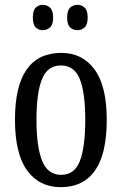

<svg xmlns="http://www.w3.org/2000/svg" viewBox="-20 -765 504 795"><path d="M231 10Q143 10 92.5 -59Q42 -128 42 -269Q42 -409 90.5 -477.5Q139 -546 234 -546Q321 -546 371.5 -477.5Q422 -409 422 -269Q422 -128 373.5 -59Q325 10 231 10ZM233 -41Q289 -41 311 -99Q333 -157 333 -269Q333 -381 310.5 -437.5Q288 -494 232 -494Q177 -494 154 -437.5Q131 -381 131 -269Q131 -157 154.5 -99Q178 -41 233 -41ZM301 -640Q283 -640 270.5 -651.5Q258 -663 258 -692Q258 -722 270.5 -733.5Q283 -745 301 -745Q318 -745 330.5 -733.5Q343 -722 343 -692Q343 -663 330.5 -651.5Q318 -640 301 -640ZM157 -640Q140 -640 128 -651.5Q116 -663 116 -692Q116 -722 128 -733.5Q140 -745 157 -745Q174 -745 187 -733.5Q200 -722 200 -692Q200 -663 187 -651.5Q174 -640 157 -640Z"/></svg>

Font: Noto Serif Khmer ExtraCondensed
Style: Regular
Weight: 400
Width: 2
Designer: Danh Hong and the Monotype Design Team
Foundry: Monotype Imaging Inc.
Version: Version 2.004; ttfautohint (v1.8.4.7-5d5b)